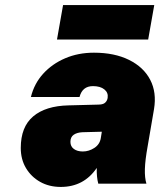

<svg xmlns="http://www.w3.org/2000/svg" viewBox="-20 -725 631 758"><path d="M229 -705H589L565 -569H205ZM563 -148Q553 -93 552 -58Q551 -23 558 0H368Q361 -26 362 -62Q311 13 220 13Q174 13 138.5 -7Q103 -27 82.5 -61.5Q62 -96 62 -141Q62 -224 111 -265.5Q160 -307 251 -309L367 -312Q385 -312 393 -318Q401 -324 404 -334L405 -339Q408 -359 392 -372Q376 -385 347 -385Q305 -385 294 -342H102Q115 -395 150.5 -434Q186 -473 237.5 -495Q289 -517 351 -517Q432 -517 489.5 -488.5Q547 -460 573 -410Q599 -360 588 -294ZM258 -165Q258 -147 271.5 -137Q285 -127 307 -127Q331 -127 352.5 -141Q374 -155 378 -180L382 -205L306 -203Q284 -202 271 -193Q258 -184 258 -165Z"/></svg>

Font: Overused Grotesk Black
Style: Italic
Weight: 900
Italic angle: -10°
Version: Version 0.003